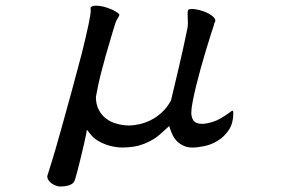

<svg xmlns="http://www.w3.org/2000/svg" viewBox="-20 -497 1040 688"><path d="M652.3 -445.8 653.3 -413.6Q653.3 -401.9 650.9 -392.1Q636.2 -320.8 621.6 -258.8L592.8 -137.2Q579.1 -111.8 560.3 -94.5Q541.5 -77.1 521 -66.9Q500.5 -56.6 479.7 -52Q459 -47.4 442.4 -47.4Q420.9 -47.4 399.9 -53.2Q354.5 -64.9 334.5 -102.5Q323.7 -122.1 323.7 -149.4V-149.9Q331.5 -193.4 340.8 -230.5Q346.7 -252.9 358.9 -297.9Q363.3 -314.5 377 -359.9L386.2 -390.6Q390.6 -405.8 393.6 -414.6Q396.5 -423.3 402.8 -433.1Q407.7 -440.4 407.7 -445.3Q405.8 -449.2 392.3 -457Q378.9 -464.8 359.6 -470.7Q340.3 -476.6 323.7 -476.6Q308.1 -476.6 304.2 -469.2Q304.2 -467.8 304.7 -465.6Q305.2 -463.4 305.2 -460Q305.2 -434.1 272 -301.3Q256.8 -243.2 238.8 -177.2L204.1 -51.3Q178.2 43.9 151.4 127.4Q149.4 132.8 149.4 135.7Q149.4 145.5 159.7 155.8Q162.1 158.2 165 160.2Q173.3 166 181.9 168.7Q190.4 171.4 193.4 171.4Q211.4 171.4 223.6 168Q235.8 164.6 241.7 158.7Q246.1 154.8 249 145.8Q252 136.7 257.6 115.2Q263.2 93.8 269 69.8Q283.2 12.2 288.6 -16.1L291.5 -32.2L301.8 -19Q313.5 -3.4 329.1 6.3Q358.9 24.4 392.1 29.3Q407.7 31.7 418.5 31.7Q429.2 31.7 439 30.8Q458.5 29.3 474.6 25.4Q499 18.6 518.3 8.3Q537.6 -2 552 -14.4Q566.4 -26.9 586.4 -45.4L589.8 -34.7Q593.8 -23.4 599.6 -11.2Q612.3 13.7 638.2 25.4Q651.9 31.7 669.7 31.7Q687.5 31.7 712.9 26.4Q737.3 21.5 760.3 7.3Q782.7 -6.3 799.3 -30.3Q815.9 -54.2 815.9 -91.8Q815.9 -97.7 814.5 -100.1Q814 -100.1 814 -100.1Q809.6 -100.1 804.7 -95.2Q768.1 -68.4 743.9 -60.8Q719.7 -53.2 704.1 -53.2Q680.7 -53.2 672.4 -66.4Q665.5 -78.1 665.5 -93Q665.5 -107.9 670.4 -132.8Q675.3 -157.7 682.6 -188.5Q699.7 -256.8 717.3 -314.5Q739.3 -386.7 746.6 -407.7Q747.1 -414.1 751 -419.4Q751.5 -420.9 751.5 -422.4Q751.5 -423.3 751.5 -424.8Q750.5 -435.1 729.5 -447.3Q708.5 -459 682.6 -463.4Q675.3 -464.8 668.5 -464.8Q661.6 -464.8 655.8 -462.9Q652.3 -461.4 652.3 -445.8Z"/></svg>

Font: Bakudai
Style: ExtraLight
Weight: 200
Version: Version 1.48